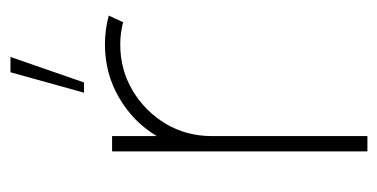

<svg xmlns="http://www.w3.org/2000/svg" viewBox="-202 -538 739 376"><g transform="rotate(-90 168.0 -349.5)"><path d="M60 0V-500H90V-412.5Q117.5 -458.5 165 -486.2Q212.5 -514 269.5 -514Q299 -514 326 -506.5L313 -478.5Q291 -484 269.5 -484Q220 -484 179.2 -459.8Q138.5 -435.5 114.2 -395Q90 -354.5 90 -304.5V0ZM175 -555 215 -699H245L195 -555Z"/></g></svg>

Font: Urbanist Thin
Style: Regular
Weight: 100
Designer: Corey Hu
Foundry: Corey Hu
Version: Version 1.330; ttfautohint (v1.8.4.7-5d5b)